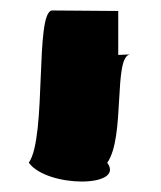

<svg xmlns="http://www.w3.org/2000/svg" viewBox="-20 -621 308 367"><path d="M35 -310C70 -262 220 -262 185 -310C220 -359 196 -514 229 -517L206 -516V-600L80 -601C46 -601 70 -359 35 -310ZM230 -517C230 -517 229 -517 229 -517C229 -517 230 -517 230 -517Z"/></svg>

Font: bitstorm
Style: cn
Weight: 400
Version: Version 0.2